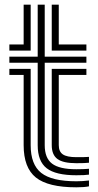

<svg xmlns="http://www.w3.org/2000/svg" viewBox="-20 -790 420 820"><path d="M306 -41.5Q217.8 -41.5 179.4 -71.4Q141 -101.2 141 -170V-522H20V-548H141V-770H171V-548H349V-522H171V-170Q171 -115 202.4 -91.1Q233.8 -67.2 306 -67.2Q337.2 -67.2 360 -69.2V-44.2Q343.8 -41.5 306 -41.5ZM20 -574V-600H81V-770H111V-574ZM201 -574V-770H231V-600H349V-574ZM306 10Q185.5 10 133.2 -31.9Q81 -73.8 81 -170V-470H20V-496H111V-170Q111 -87.2 156.2 -51.5Q201.5 -15.8 306 -15.8Q333.8 -15.8 360 -19.2V5.8Q340.2 10 306 10ZM306 -93Q249.8 -93 225.4 -110.9Q201 -128.8 201 -170V-496H349V-470H231V-170Q231 -142.5 248.5 -130.6Q266 -118.8 306 -118.8Q324.5 -118.8 337.8 -119Q351 -119.2 360 -120V-95Q343.2 -93 306 -93Z"/></svg>

Font: Big Shoulders Inline Text Black
Style: Regular
Weight: 900
Designer: Patric King
Foundry: XO Type Co
Version: Version 1.000